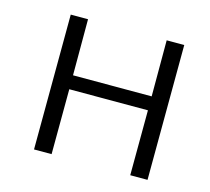

<svg xmlns="http://www.w3.org/2000/svg" viewBox="-77 -575 729 665"><g transform="rotate(15 287.0 -242.0)"><path d="M504 0H442L443 -233H161L160 0H97L99 -484H161V-283H443V-484H506Z"/></g></svg>

Font: Taylor Sans Light
Style: Regular
Weight: 300
Italic angle: -8°
Designer: Natanael Gama
Version: Version 1.001 September 8, 2015